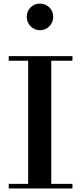

<svg xmlns="http://www.w3.org/2000/svg" viewBox="-20 -1068 460 1088"><path d="M29.5 0V-26H139.5V-724H29.5V-750H390.5V-724H270.5V-26H390.5V0ZM206.5 -897Q175 -897 153.2 -919.2Q131.5 -941.5 131.5 -972.5Q131.5 -1004.5 153.2 -1026Q175 -1047.5 206.5 -1047.5Q238 -1047.5 259.8 -1026Q281.5 -1004.5 281.5 -972.5Q281.5 -941.5 259.8 -919.2Q238 -897 206.5 -897Z"/></svg>

Font: Bodoni Moda SC 9pt SemiBold
Style: Regular
Weight: 600
Designer: Owen Earl
Foundry: indestructible type
Version: Version 2.005